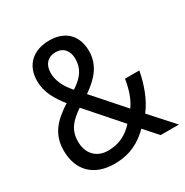

<svg xmlns="http://www.w3.org/2000/svg" viewBox="-168 -863 976 1011"><g transform="rotate(-30 319.5 -357.5)"><path d="M268 -725C168 -725 106 -667 106 -572C106 -499 140 -448 182 -393C94 -337 44 -280 44 -184C44 -64 117 10 242 10C337 10 400 -25 456 -80L527 0H638L513 -139C557 -195 585 -272 600 -351H513C503 -291 487 -240 458 -201L299 -381C373 -432 422 -489 422 -572C422 -668 364 -725 268 -725ZM265 -655C311 -655 339 -623 339 -573C339 -517 315 -477 251 -435C211 -480 189 -525 189 -572C189 -625 220 -655 265 -655ZM230 -338 405 -139C367 -96 317 -67 248 -67C178 -67 133 -114 133 -187C133 -257 167 -295 230 -338Z"/></g></svg>

Font: Noto Sans Bengali UI SemiCondensed
Style: Regular
Weight: 400
Width: 4
Designer: Jelle Bosma - Monotype Design Team
Foundry: Monotype Imaging Inc.
Version: Version 2.003